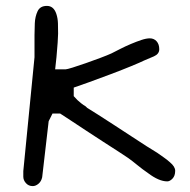

<svg xmlns="http://www.w3.org/2000/svg" viewBox="-20 -621 644 651"><path d="M91 10Q77 10 68 0Q59 -10 59 -22V-41L97 -427V-502Q97 -519 98 -542Q99 -565 107.5 -583Q116 -601 139 -601Q162 -601 171 -574Q176 -559 176.5 -541.5Q177 -524 177 -507Q177 -500 175.5 -476.5Q174 -453 171.5 -427.5Q169 -402 167 -386H203Q207 -386 226.5 -392Q246 -398 271.5 -407Q297 -416 321 -425Q345 -434 358 -440Q370 -446 387.5 -455Q405 -464 424 -472Q443 -480 459.5 -485.5Q476 -491 488 -491Q502 -491 511 -481Q520 -471 520 -454Q520 -438 502 -430Q484 -422 469 -416Q457 -410 425.5 -397Q394 -384 355.5 -369.5Q317 -355 282.5 -342.5Q248 -330 230 -324V-295Q243 -280 255 -271L263 -265Q271 -261 276 -255Q288 -248 312 -232.5Q336 -217 365.5 -198Q395 -179 424.5 -159.5Q454 -140 477.5 -125Q501 -110 513 -103Q524 -95 535 -87.5Q546 -80 556 -71Q574 -56 574 -42Q574 -25 565 -15.5Q556 -6 547 -6Q519 -6 482 -34Q463 -47 446 -61Q429 -75 415 -85Q405 -92 382.5 -106.5Q360 -121 330.5 -140Q301 -159 271.5 -178.5Q242 -198 218.5 -213.5Q195 -229 184 -236H158L145 -210L123 -20Q120 -6 110.5 2Q101 10 91 10Z"/></svg>

Font: Fuzzy Bubbles
Style: Regular
Weight: 400
Designer: Robert E. Leuschke
Foundry: Robert E. Leuschke
Version: Version 1.010; ttfautohint (v1.8.3)